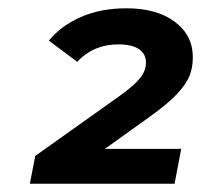

<svg xmlns="http://www.w3.org/2000/svg" viewBox="-20 -770 485 463"><path d="M233 -411H417L401 -327H52L65 -394L269 -539Q305 -565 318.5 -582.5Q332 -600 332 -619Q332 -640 315 -651.5Q298 -663 265 -663Q206 -663 166 -621L98 -672Q127 -708 175 -729Q223 -750 285 -750Q358 -750 401.5 -717.5Q445 -685 445 -632Q445 -607 437 -587Q429 -567 406.5 -543Q384 -519 339 -487Z"/></svg>

Font: Montserrat Alternates
Style: Bold Italic
Weight: 700
Italic angle: -11.3°
Designer: Julieta Ulanovsky
Foundry: Julieta Ulanovsky
Version: Version 7.200